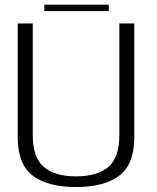

<svg xmlns="http://www.w3.org/2000/svg" viewBox="-20 -772 650 797"><path d="M295.5 4.5Q412.5 4.5 475 -42.8Q537.5 -90 537.5 -202.5V-674.5H475.5V-211.5Q475.5 -118 429.8 -79Q384 -40 295.5 -40Q207.5 -40 161.8 -79Q116 -118 116 -211.5V-674.5H53.5V-202.5Q53.5 -90 116 -42.8Q178.5 4.5 295.5 4.5ZM164 -726H431.5V-752.5H164Z"/></svg>

Font: Anybody UltraCondensed Thin Light
Style: Regular
Weight: 300
Version: Version 1.111